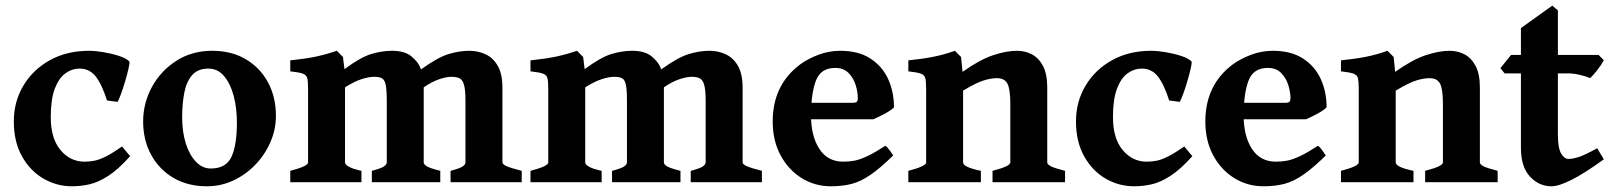

<svg xmlns="http://www.w3.org/2000/svg" viewBox="-20 -650 5751 685"><path d="M444.3 -92.8Q401.9 -45.4 366.2 -22.5Q330.6 0.5 299.1 7.6Q267.6 14.6 236.8 14.6Q182.1 14.6 134.8 -12.9Q87.4 -40.5 58.3 -92.5Q29.3 -144.5 29.3 -216.8Q29.3 -287.1 63.2 -344.2Q97.2 -401.4 157.7 -435.1Q218.3 -468.8 297.9 -468.8Q319.3 -468.8 348.9 -463.9Q378.4 -459 404.8 -450.4Q431.2 -441.9 441.9 -430.2Q442.9 -424.3 438.2 -404.1Q433.6 -383.8 426.3 -359.1Q418.9 -334.5 411.4 -314Q403.8 -293.5 399.4 -286.6L361.8 -291.5Q343.3 -349.6 321.3 -377.4Q299.3 -405.3 263.7 -405.3Q236.8 -405.3 213.4 -388.4Q189.9 -371.6 175.5 -333.7Q161.1 -295.9 161.1 -231.9Q161.1 -156.2 195.8 -114.7Q230.5 -73.2 281.7 -73.2Q300.3 -73.2 318.1 -76.9Q335.9 -80.6 358.9 -92.3Q381.8 -104 415.5 -127.4Z M964.4 -236.8Q964.4 -188 944.8 -143.1Q925.3 -98.1 891.1 -62.5Q856.9 -26.9 812.5 -6.1Q768.1 14.6 718.3 14.6Q649.4 14.6 598.4 -15.6Q547.4 -45.9 519 -98.1Q490.7 -150.4 490.7 -216.8Q490.7 -281.7 521.7 -339.1Q552.7 -396.5 608.4 -432.6Q664.1 -468.8 737.3 -468.8Q806.2 -468.8 857.2 -438.5Q908.2 -408.2 936.3 -356Q964.4 -303.7 964.4 -236.8ZM825.2 -212.4Q825.2 -264.2 813.7 -307.9Q802.2 -351.6 779.5 -378.4Q756.8 -405.3 723.1 -405.3Q686 -405.3 665.8 -382.3Q645.5 -359.4 637.7 -320.1Q629.9 -280.8 629.9 -231Q629.9 -179.7 642.8 -138.4Q655.8 -97.2 679 -73Q702.1 -48.8 731.9 -48.8Q786.6 -48.8 805.9 -90.8Q825.2 -132.8 825.2 -212.4Z M1587.4 0V-40.5Q1622.6 -49.8 1631.6 -56.9Q1640.6 -64 1640.6 -70.3V-289.6Q1640.6 -329.6 1635.3 -347.9Q1629.9 -366.2 1618.7 -371.1Q1607.4 -376 1590.3 -376Q1572.8 -376 1547.1 -367.4Q1521.5 -358.9 1491.7 -338.4V-70.3Q1491.7 -64 1502 -57.1Q1512.2 -50.3 1550.8 -40.5V0H1306.6V-40.5Q1341.8 -49.8 1350.8 -56.9Q1359.9 -64 1359.9 -70.3V-289.6Q1359.9 -329.6 1356 -347.9Q1352.1 -366.2 1342 -371.1Q1332 -376 1314.5 -376Q1296.4 -376 1270.8 -367.9Q1245.1 -359.9 1210.9 -338.4V-70.3Q1210.9 -63 1224.6 -55.2Q1238.3 -47.4 1269.5 -40.5V0H1015.6V-40.5Q1079.1 -57.1 1079.1 -70.3V-332.5Q1079.1 -358.4 1076.4 -370.4Q1073.7 -382.3 1060.5 -387.2Q1047.4 -392.1 1015.6 -395.5V-434.6Q1070.8 -440.4 1107.7 -448.2Q1144.5 -456.1 1181.6 -468.8L1203.6 -446.8L1209 -403.3Q1267.1 -446.3 1305.2 -457.5Q1343.3 -468.8 1378.4 -468.8Q1424.8 -468.8 1448.7 -448.2Q1472.7 -427.7 1480 -407.7L1481.9 -402.3Q1541.5 -445.3 1580.1 -457Q1618.7 -468.8 1654.3 -468.8Q1685.5 -468.8 1712.4 -456.3Q1739.3 -443.8 1755.9 -415Q1772.5 -386.2 1772.5 -337.4V-70.3Q1772.5 -64 1787.6 -57.1Q1802.7 -50.3 1841.3 -40.5V0Z M2444.3 0V-40.5Q2479.5 -49.8 2488.5 -56.9Q2497.6 -64 2497.6 -70.3V-289.6Q2497.6 -329.6 2492.2 -347.9Q2486.8 -366.2 2475.6 -371.1Q2464.4 -376 2447.3 -376Q2429.7 -376 2404.1 -367.4Q2378.4 -358.9 2348.6 -338.4V-70.3Q2348.6 -64 2358.9 -57.1Q2369.1 -50.3 2407.7 -40.5V0H2163.6V-40.5Q2198.7 -49.8 2207.8 -56.9Q2216.8 -64 2216.8 -70.3V-289.6Q2216.8 -329.6 2212.9 -347.9Q2209 -366.2 2199 -371.1Q2189 -376 2171.4 -376Q2153.3 -376 2127.7 -367.9Q2102.1 -359.9 2067.9 -338.4V-70.3Q2067.9 -63 2081.5 -55.2Q2095.2 -47.4 2126.5 -40.5V0H1872.6V-40.5Q1936 -57.1 1936 -70.3V-332.5Q1936 -358.4 1933.3 -370.4Q1930.7 -382.3 1917.5 -387.2Q1904.3 -392.1 1872.6 -395.5V-434.6Q1927.7 -440.4 1964.6 -448.2Q2001.5 -456.1 2038.6 -468.8L2060.5 -446.8L2065.9 -403.3Q2124 -446.3 2162.1 -457.5Q2200.2 -468.8 2235.4 -468.8Q2281.7 -468.8 2305.7 -448.2Q2329.6 -427.7 2336.9 -407.7L2338.9 -402.3Q2398.4 -445.3 2437 -457Q2475.6 -468.8 2511.2 -468.8Q2542.5 -468.8 2569.3 -456.3Q2596.2 -443.8 2612.8 -415Q2629.4 -386.2 2629.4 -337.4V-70.3Q2629.4 -64 2644.5 -57.1Q2659.7 -50.3 2698.2 -40.5V0Z M3169.4 -267.1Q3160.6 -257.3 3136.2 -244.1Q3111.8 -231 3096.2 -224.6H2796.4L2797.4 -283.2H3022Q3033.2 -283.2 3036.9 -286.9Q3040.5 -290.5 3040.5 -300.8Q3040.5 -320.8 3033 -345.9Q3025.4 -371.1 3007.6 -389.4Q2989.7 -407.7 2959.5 -407.7Q2908.2 -407.7 2890.9 -362.1Q2873.5 -316.4 2873.5 -237.8Q2873.5 -164.6 2903.1 -118.9Q2932.6 -73.2 2988.8 -73.2Q3009.3 -73.2 3028.8 -76.9Q3048.3 -80.6 3074.2 -92.8Q3100.1 -105 3138.7 -129.9Q3145 -126.5 3154.8 -112.8Q3164.6 -99.1 3166.5 -95.2Q3120.6 -50.3 3085.9 -26.4Q3051.3 -2.4 3018.3 6.1Q2985.4 14.6 2944.3 14.6Q2887.2 14.6 2840.1 -14.6Q2793 -43.9 2764.9 -95.9Q2736.8 -147.9 2736.8 -216.8Q2736.8 -347.2 2835 -420.4Q2862.3 -440.4 2899.9 -454.6Q2937.5 -468.8 2978 -468.8Q3042 -468.8 3084.5 -441.7Q3127 -414.6 3148.2 -368.9Q3169.4 -323.2 3169.4 -267.1Z M3521 0V-40.5Q3556.2 -49.8 3570.3 -56.9Q3584.5 -64 3584.5 -70.3V-279.8Q3584.5 -332 3574.2 -351.6Q3564 -371.1 3536.6 -371.1Q3515.6 -371.1 3489.5 -363Q3463.4 -355 3416 -326.7V-70.3Q3416 -53.7 3479.5 -40.5V0H3220.7V-40.5Q3284.2 -57.1 3284.2 -70.3V-332.5Q3284.2 -357.9 3281.5 -370.1Q3278.8 -382.3 3265.6 -387.2Q3252.4 -392.1 3220.7 -395.5V-434.6Q3272 -439.9 3310.3 -447.5Q3348.6 -455.1 3386.7 -468.8L3408.7 -446.8L3414.1 -393.6Q3475.1 -437 3522.7 -452.9Q3570.3 -468.8 3608.4 -468.8Q3636.7 -468.8 3661.1 -456.3Q3685.5 -443.8 3700.9 -415Q3716.3 -386.2 3716.3 -337.4V-70.3Q3716.3 -64 3728.8 -57.1Q3741.2 -50.3 3779.8 -40.5V0Z M4233.9 -92.8Q4191.4 -45.4 4155.8 -22.5Q4120.1 0.5 4088.6 7.6Q4057.1 14.6 4026.4 14.6Q3971.7 14.6 3924.3 -12.9Q3877 -40.5 3847.9 -92.5Q3818.8 -144.5 3818.8 -216.8Q3818.8 -287.1 3852.8 -344.2Q3886.7 -401.4 3947.3 -435.1Q4007.8 -468.8 4087.4 -468.8Q4108.9 -468.8 4138.4 -463.9Q4168 -459 4194.3 -450.4Q4220.7 -441.9 4231.4 -430.2Q4232.4 -424.3 4227.8 -404.1Q4223.1 -383.8 4215.8 -359.1Q4208.5 -334.5 4200.9 -314Q4193.4 -293.5 4189 -286.6L4151.4 -291.5Q4132.8 -349.6 4110.8 -377.4Q4088.9 -405.3 4053.2 -405.3Q4026.4 -405.3 4002.9 -388.4Q3979.5 -371.6 3965.1 -333.7Q3950.7 -295.9 3950.7 -231.9Q3950.7 -156.2 3985.4 -114.7Q4020 -73.2 4071.3 -73.2Q4089.8 -73.2 4107.7 -76.9Q4125.5 -80.6 4148.4 -92.3Q4171.4 -104 4205.1 -127.4Z M4712.9 -267.1Q4704.1 -257.3 4679.7 -244.1Q4655.3 -231 4639.6 -224.6H4339.8L4340.8 -283.2H4565.4Q4576.7 -283.2 4580.3 -286.9Q4584 -290.5 4584 -300.8Q4584 -320.8 4576.4 -345.9Q4568.8 -371.1 4551 -389.4Q4533.2 -407.7 4502.9 -407.7Q4451.7 -407.7 4434.3 -362.1Q4417 -316.4 4417 -237.8Q4417 -164.6 4446.5 -118.9Q4476.1 -73.2 4532.2 -73.2Q4552.7 -73.2 4572.3 -76.9Q4591.8 -80.6 4617.7 -92.8Q4643.6 -105 4682.1 -129.9Q4688.5 -126.5 4698.2 -112.8Q4708 -99.1 4710 -95.2Q4664.1 -50.3 4629.4 -26.4Q4594.7 -2.4 4561.8 6.1Q4528.8 14.6 4487.8 14.6Q4430.7 14.6 4383.5 -14.6Q4336.4 -43.9 4308.3 -95.9Q4280.3 -147.9 4280.3 -216.8Q4280.3 -347.2 4378.4 -420.4Q4405.8 -440.4 4443.4 -454.6Q4481 -468.8 4521.5 -468.8Q4585.4 -468.8 4627.9 -441.7Q4670.4 -414.6 4691.7 -368.9Q4712.9 -323.2 4712.9 -267.1Z M5064.5 0V-40.5Q5099.6 -49.8 5113.8 -56.9Q5127.9 -64 5127.9 -70.3V-279.8Q5127.9 -332 5117.7 -351.6Q5107.4 -371.1 5080.1 -371.1Q5059.1 -371.1 5033 -363Q5006.8 -355 4959.5 -326.7V-70.3Q4959.5 -53.7 5022.9 -40.5V0H4764.2V-40.5Q4827.6 -57.1 4827.6 -70.3V-332.5Q4827.6 -357.9 4825 -370.1Q4822.3 -382.3 4809.1 -387.2Q4795.9 -392.1 4764.2 -395.5V-434.6Q4815.4 -439.9 4853.8 -447.5Q4892.1 -455.1 4930.2 -468.8L4952.1 -446.8L4957.5 -393.6Q5018.6 -437 5066.2 -452.9Q5113.8 -468.8 5151.9 -468.8Q5180.2 -468.8 5204.6 -456.3Q5229 -443.8 5244.4 -415Q5259.8 -386.2 5259.8 -337.4V-70.3Q5259.8 -64 5272.2 -57.1Q5284.7 -50.3 5323.2 -40.5V0Z M5702.1 -81.5Q5632.3 -31.2 5586.7 -8.3Q5541 14.6 5515.1 14.6Q5470.7 14.6 5438.5 -20Q5406.2 -54.7 5406.2 -122.6V-388.2H5348.1L5333 -406.7L5371.1 -454.1H5406.2V-549.8L5518.1 -629.9L5538.1 -612.8V-454.1H5683.1L5702.1 -435.1Q5692.9 -418 5677.7 -398.7Q5662.6 -379.4 5652.8 -371.1Q5641.1 -377 5617.9 -382.6Q5594.7 -388.2 5573.2 -388.2H5538.1V-169.4Q5538.1 -122.1 5549.6 -102.5Q5561 -83 5575.7 -83Q5592.8 -83 5614.7 -90.6Q5636.7 -98.1 5678.2 -121.1Z"/></svg>

Font: Gentium Book Plus
Style: Bold
Weight: 700
Designer: Victor Gaultney, Annie Olsen, Iska Routamaa, Becca Hirsbrunner
Foundry: SIL International
Version: Version 6.101